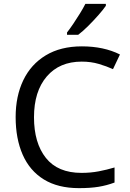

<svg xmlns="http://www.w3.org/2000/svg" viewBox="-20 -964 672 994"><path d="M403 -645Q288 -645 222 -568Q156 -491 156 -357Q156 -224 217.5 -146.5Q279 -69 402 -69Q449 -69 491 -77Q533 -85 573 -97V-19Q533 -4 490.5 3Q448 10 389 10Q280 10 207 -35Q134 -80 97.5 -163Q61 -246 61 -358Q61 -466 100.5 -548.5Q140 -631 217 -677.5Q294 -724 404 -724Q517 -724 601 -682L565 -606Q532 -621 491.5 -633Q451 -645 403 -645ZM528 -934Q516 -916 491 -887.5Q466 -859 437.5 -830.5Q409 -802 385 -784H327V-796Q342 -815 359.5 -841Q377 -867 394 -894.5Q411 -922 422 -944H528Z"/></svg>

Font: Noto Music
Style: Regular
Weight: 400
Designer: Monotype Design Team, Benjamin Yang
Foundry: Monotype Imaging Inc.
Version: Version 2.002; ttfautohint (v1.8.4.7-5d5b)